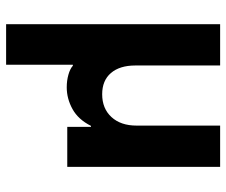

<svg xmlns="http://www.w3.org/2000/svg" viewBox="-76 -464 740 628"><g transform="rotate(90 294.0 -150.0)"><path d="M59.2 200V-500H194.2V-222.5Q194.2 -171.7 218.8 -142.9Q243.3 -114.2 288.3 -114.2Q335 -114.2 362.9 -144.6Q390.8 -175 390.8 -226.7V-500H525.8V0H395V-77.5H391.7Q370.8 -35.8 336.7 -17.1Q302.5 1.7 265.8 1.7Q243.3 1.7 224.2 -3.8Q205 -9.2 195 -18.3H191.7V200Z"/></g></svg>

Font: Funnel Sans
Style: Bold
Weight: 700
Designer: NORD ID, Kristian Moeller
Foundry: Dicotype
Version: Version 1.000